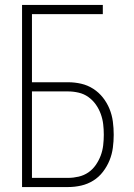

<svg xmlns="http://www.w3.org/2000/svg" viewBox="-20 -755 540 775"><path d="M69 0V-735H395V-698H109V-423H255Q282 -423 308 -417Q334 -411 356.5 -396.5Q379 -382 395.5 -361Q412 -340 422 -315.5Q432 -291 435.5 -264.5Q439 -238 439 -211Q439 -185 435.5 -158.5Q432 -132 422 -107.5Q412 -83 395.5 -61.5Q379 -40 356.5 -26Q334 -12 308 -6Q282 0 255 0ZM255 -37Q276 -37 297.5 -42Q319 -47 336.5 -59Q354 -71 366.5 -89Q379 -107 386.5 -127Q394 -147 396.5 -168.5Q399 -190 399 -211Q399 -233 396.5 -254Q394 -275 386.5 -295.5Q379 -316 366.5 -333.5Q354 -351 336.5 -363.5Q319 -376 297.5 -381Q276 -386 255 -386H109V-37Z"/></svg>

Font: Iosevka Term Curly Extralight
Style: Regular
Weight: 200
Designer: Belleve Invis
Foundry: Belleve Invis
Version: Version 32.3.0